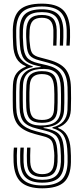

<svg xmlns="http://www.w3.org/2000/svg" viewBox="-20 -825 459 1053"><path d="M211.5 145.8Q170.2 145.8 149.6 126.5Q129 107.2 127.8 63.8Q127 49.5 127.2 27Q127.5 4.5 128.5 -15.5H146.8Q145.5 4.8 145.4 27.1Q145.2 49.5 145.8 63.8Q147.5 98.8 163.9 114.5Q180.2 130.2 211.5 130.2Q243.8 130.2 259.1 114.6Q274.5 99 276.8 63Q278 47.8 277.9 28.9Q277.8 10 274.8 -8.8Q272.2 -41.8 260.6 -55.9Q249 -70 218.5 -77.5L172 -89.8Q108 -106.8 80.1 -139Q52.2 -171.2 50.5 -235Q50 -251 49.9 -274.2Q49.8 -297.5 49.9 -320.6Q50 -343.8 51 -359.5Q53 -400.8 71.6 -424.2Q90.2 -447.8 121.5 -459.2V-462.2Q86.2 -476.5 70.2 -505.4Q54.2 -534.2 52.2 -577.8Q51.2 -599.5 50.5 -621.1Q49.8 -642.8 50.2 -661.2Q52 -738.2 88.8 -771.6Q125.5 -805 210 -805Q287.5 -805 323.9 -772Q360.2 -739 364 -661.2Q364.8 -647 364.2 -620.9Q363.8 -594.8 362 -575H344Q345.5 -594.8 345.9 -620.9Q346.2 -647 345.8 -661.2Q342.8 -730.2 310.6 -759.9Q278.5 -789.5 210 -789.5Q135.8 -789.5 103.1 -759.6Q70.5 -729.8 68.8 -661Q68.2 -642.5 68.9 -621Q69.5 -599.5 70.8 -578Q73.5 -527.8 94.6 -501.2Q115.8 -474.8 159.5 -461.2V-457.5Q120.2 -449.8 96 -428Q71.8 -406.2 69.5 -359.2Q68.5 -343.5 68.2 -320.4Q68 -297.2 68.2 -274.1Q68.5 -251 69 -235Q70.5 -177.5 95.4 -148.8Q120.2 -120 176.5 -105.5L223.5 -93.2Q260 -84.2 275 -66Q290 -47.8 293.5 -8.8Q295.5 10 295.9 28.9Q296.2 47.8 295.5 63.2Q293 107.2 273.4 126.5Q253.8 145.8 211.5 145.8ZM211.5 176.8Q152.2 176.8 122.9 150.6Q93.5 124.5 91 63.8Q90.5 49.8 90.5 27.1Q90.5 4.5 92.2 -15.5H110.5Q109.2 4.5 109 27Q108.8 49.5 109.2 63.8Q111.2 115.8 136.1 138.5Q161 161.2 211.5 161.2Q264 161.2 287.9 138.5Q311.8 115.8 314 63.5Q315 30.5 311.8 -8.8Q308.5 -55 291.4 -76.2Q274.2 -97.5 228.8 -108.2L182.5 -119.8Q131.2 -131.8 110.1 -156.6Q89 -181.5 87.5 -235Q87 -251 86.8 -274.1Q86.5 -297.2 86.8 -320.4Q87 -343.5 88 -359.2Q93.2 -451.8 203 -457.2V-460.2L185.8 -464Q133 -475 112.8 -500.1Q92.5 -525.2 89.2 -578Q87.8 -599.8 87.1 -621.2Q86.5 -642.8 87.2 -660.8Q89 -721.5 117.5 -747.8Q146 -774 210 -774Q269.5 -774 297.2 -747.9Q325 -721.8 327.5 -661.2Q328 -647 327.6 -621Q327.2 -595 325.8 -575H307.8Q308.8 -595 309.2 -621Q309.8 -647 309.2 -661.2Q307.2 -713 283.9 -735.8Q260.5 -758.5 210 -758.5Q156.5 -758.5 132.2 -735.8Q108 -713 105.8 -660.8Q104.8 -642.5 105.4 -621.1Q106 -599.8 107.8 -578Q110.5 -531.8 127.8 -510.1Q145 -488.5 190.8 -478L238.5 -467Q288.5 -455.2 309.5 -426.8Q330.5 -398.2 332 -346.2Q332.5 -330.2 332.8 -307.1Q333 -284 332.8 -260.9Q332.5 -237.8 331.5 -222Q329 -175.8 302.1 -152.4Q275.2 -129 219 -126L218.8 -123Q257 -116.5 280.5 -105.6Q304 -94.8 315.6 -72.4Q327.2 -50 330.2 -9Q333.2 31.8 332.2 63.5Q330.2 124.2 302.1 150.5Q274 176.8 211.5 176.8ZM211.5 207.8Q134.2 207.8 96.2 174.6Q58.2 141.5 54.5 64Q53.8 49.8 53.9 27Q54 4.2 56 -15.5H74.2Q72.5 4.2 72.2 27Q72 49.8 72.8 64Q75.8 133 109.4 162.5Q143 192 211.5 192Q284 192 316.5 162.2Q349 132.5 350.8 63.8Q351.2 48 350.6 29.1Q350 10.2 348.8 -9Q345.2 -58 327.6 -84.1Q310 -110.2 267.5 -122.2V-126.5Q346 -144.5 350 -221.8Q351.2 -246.8 351.2 -284.5Q351.2 -322.2 350.5 -346.2Q348.8 -404.8 325 -435.4Q301.2 -466 244 -481L195.8 -494Q157.5 -503.5 143.1 -521.2Q128.8 -539 126.2 -578.8Q121.8 -623 124 -660.5Q126.8 -704.5 146.8 -723.8Q166.8 -743 210 -743Q251.2 -743 270.4 -723.8Q289.5 -704.5 291 -661Q291.2 -646.8 290.9 -621Q290.5 -595.2 289.5 -575H271.5Q272.5 -595.2 272.8 -621Q273 -646.8 272.8 -661Q271.2 -696 256.2 -711.8Q241.2 -727.5 210 -727.5Q177 -727.5 161 -711.9Q145 -696.2 142.5 -660.2Q141.2 -642.2 141.2 -620.8Q141.2 -599.2 144.5 -578.2Q147.2 -544.8 158.5 -531Q169.8 -517.2 201 -509.5L248.5 -496.8Q313.2 -479.2 340.2 -445.1Q367.2 -411 369 -346.2Q369.8 -322.2 369.8 -284.4Q369.8 -246.5 368.5 -221.5Q366.5 -184 347.9 -159.9Q329.2 -135.8 298.8 -126V-123Q332.8 -110.5 348.5 -81Q364.2 -51.5 367 -9Q370 31.2 369 64Q367.5 141 330.8 174.4Q294 207.8 211.5 207.8ZM199.8 -136.8Q257.2 -135.8 283.8 -156.2Q310.2 -176.8 313.2 -222.2Q314.2 -238.5 314.5 -261.6Q314.8 -284.8 314.5 -307.6Q314.2 -330.5 313.5 -346.2Q311.8 -398 289.9 -422.1Q268 -446.2 222.5 -447Q166.8 -448 138 -427.4Q109.2 -406.8 106.2 -358.8Q105.2 -343 105 -319.8Q104.8 -296.5 105 -273.5Q105.2 -250.5 105.8 -235Q107.8 -184 129.6 -160.9Q151.5 -137.8 199.8 -136.8ZM209.2 -151.5Q163 -151.8 144.5 -171.9Q126 -192 124.2 -235Q123.5 -250.2 123.2 -273.1Q123 -296 123.4 -319.2Q123.8 -342.5 124.8 -358.8Q127.5 -400.2 149 -417.5Q170.5 -434.8 209.2 -434.8Q255.8 -434.8 274.4 -413.8Q293 -392.8 295 -346.2Q295.8 -331.2 296.1 -308.2Q296.5 -285.2 296.1 -261.8Q295.8 -238.2 294.8 -222.2Q292 -183.5 271 -167.2Q250 -151 209.2 -151.5ZM209.2 -167.2Q241.2 -166.8 257.5 -179.4Q273.8 -192 276.2 -222.5Q277.5 -239 278 -262.5Q278.5 -286 278.1 -308.9Q277.8 -331.8 276.8 -346.2Q274.5 -384.5 260.2 -401.6Q246 -418.8 209.2 -418.8Q180.2 -418.8 163.1 -405.2Q146 -391.8 143.2 -358.5Q141.8 -341.5 141.4 -318Q141 -294.5 141.4 -271.9Q141.8 -249.2 142.8 -235Q144.8 -199.5 158.6 -183.5Q172.5 -167.5 209.2 -167.2Z"/></svg>

Font: Big Shoulders Inline Text SemiBold
Style: Regular
Weight: 600
Designer: Patric King
Foundry: XO Type Co
Version: Version 1.000